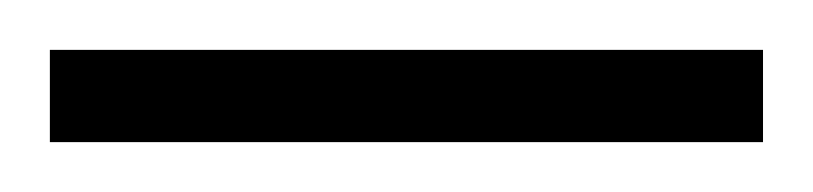

<svg xmlns="http://www.w3.org/2000/svg" viewBox="-20 105 326 77"><path d="M0 162V125H286V162Z"/></svg>

Font: Saira ExtraCondensed ExtraLight
Style: Regular
Weight: 250
Width: 2
Designer: Hector Gatti with collaboration of the Omnibus-Type team
Foundry: Omnibus-Type
Version: Version 1.101